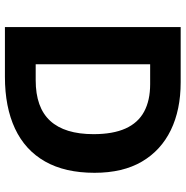

<svg xmlns="http://www.w3.org/2000/svg" viewBox="-7 -747 754 780"><g transform="rotate(90 370.0 -357.0)"><path d="M682 -364Q682 -244 636 -163Q590 -82 502.5 -41Q415 0 292 0H90V-714H314Q426 -714 508.5 -674Q591 -634 636.5 -556.5Q682 -479 682 -364ZM525 -360Q525 -439 502 -490Q479 -541 433.5 -565.5Q388 -590 322 -590H241V-125H306Q417 -125 471 -184Q525 -243 525 -360Z"/></g></svg>

Font: Noto Sans Telugu
Style: Regular
Weight: 400
Designer: Jelle Bosma - Monotype Design Team
Foundry: Monotype Imaging Inc.
Version: Version 2.003